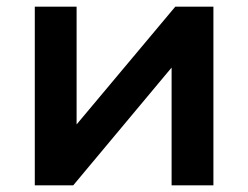

<svg xmlns="http://www.w3.org/2000/svg" viewBox="-20 -554 742 574"><path d="M84 -534H209V-182L504 -534H618V0H493V-352L199 0H84Z"/></svg>

Font: mBank SemiBold
Style: Regular
Weight: 600
Designer: Julieta Ulanovsky
Foundry: Julieta Ulanovsky
Version: Version 7.200